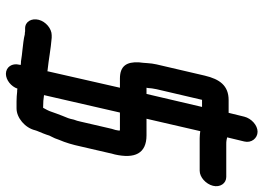

<svg xmlns="http://www.w3.org/2000/svg" viewBox="-141 -644 892 650"><g transform="rotate(90 305.0 -319.0)"><path d="M375 -700 362 -647H319C270 -647 248 -617 236 -566L198 -403C193 -382 194 -363 191 -343C189 -302 203 -279 246 -279H277L221 -33C220 -34 219 -34 218 -34C180 -38 146 -45 108 -48H99C77 -48 53 -28 47 -4C41 20 53 42 76 42H86C90 43 93 43 96 43C111 47 132 49 149 51L167 53C174 54 180 55 188 56C192 56 195 56 200 57L199 62C193 86 207 107 230 107C251 107 273 89 280 68C284 69 287 69 291 69C301 70 311 71 323 71H347C379 71 413 42 421 8L423 2C428 -10 436 -29 439 -40C440 -41 440 -43 442 -46C447 -55 450 -63 453 -72C463 -95 470 -119 476 -147L498 -242C499 -246 500 -253 503 -262C518 -329 500 -369 438 -369H382L424 -551C431 -550 440 -549 448 -549H558C580 -549 603 -570 609 -594C615 -618 601 -639 579 -639H469C463 -639 459 -639 454 -640L445 -642L459 -700C465 -724 448 -745 426 -745C404 -745 381 -724 375 -700ZM282 -403 318 -557H342L298 -369H277L278 -374C278 -381 280 -393 282 -403ZM345 -19H343C326 -19 316 -20 302 -22L361 -279H422C422 -278 421 -276 422 -275L420 -264C417 -255 415 -247 414 -242L392 -147C390 -138 388 -130 385 -123C381 -104 380 -104 372 -84C367 -71 362 -58 358 -46C356 -39 349 -26 345 -19Z"/></g></svg>

Font: Electronic
Style: CircIt
Weight: 900
Version: Version 1.011